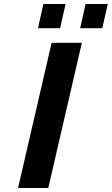

<svg xmlns="http://www.w3.org/2000/svg" viewBox="-20 -935 556 955"><path d="M488.8 -794.9H378.9L405.8 -915H516.1ZM278.8 -794.9H168.9L195.8 -915H306.2ZM220.2 0H69.8L236.8 -722.2H387.2Z"/></svg>

Font: Perun
Style: Bold Italic
Weight: 700
Italic angle: -12°
Foundry: Copyright (c) Stefan Peev, Context Ltd, 2016
Version: Version 001.000